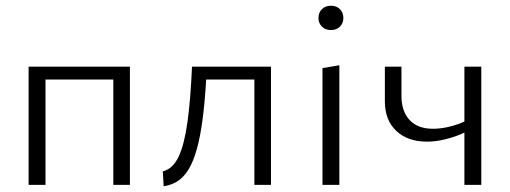

<svg xmlns="http://www.w3.org/2000/svg" viewBox="-20 -646 1783 671"><path d="M376 0V-413H434V0ZM80 0V-413H139V0ZM108 -368V-413H406V-368Z M552 5 549 -47Q584 -56 604 -98Q624 -140 635 -218.5Q646 -297 651 -413H703Q699 -328 692 -262.5Q685 -197 674 -149Q663 -101 647 -68.5Q631 -36 608 -18Q585 0 552 5ZM869 0V-413H927V0ZM682 -368V-413H894V-368Z M1107 0V-408L1166 -418V0ZM1137 -541Q1117 -541 1105 -553Q1093 -565 1093 -583Q1093 -602 1105 -614Q1117 -626 1137 -626Q1156 -626 1168 -614Q1180 -602 1180 -583Q1180 -565 1168 -553Q1156 -541 1137 -541Z M1472 -151Q1405 -151 1365 -188.5Q1325 -226 1325 -292V-413H1383V-311Q1383 -257 1411.5 -226.5Q1440 -196 1493 -196Q1516 -196 1540.5 -201Q1565 -206 1586 -214Q1607 -222 1618 -230L1629 -199Q1613 -186 1587 -175.5Q1561 -165 1531 -158Q1501 -151 1472 -151ZM1603 0V-413H1662V0Z"/></svg>

Font: Ysabeau Office Light
Style: Regular
Weight: 300
Designer: Christian Thalmann (Catharsis Fonts)
Version: Version 2.001;gftools[0.9.30]; featfreeze: tnum,lnum,ss02